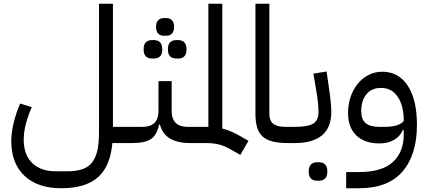

<svg xmlns="http://www.w3.org/2000/svg" viewBox="-20 -760 2280 1020"><path d="M306 240Q180 240 110 174Q40 108 40 -10Q40 -56 52.5 -107.5Q65 -159 87 -210L149 -191Q130 -149 118 -104Q106 -59 106 -19Q106 62 151 106Q196 150 276 150H336Q383 150 415.5 139.5Q448 129 468 104.5Q488 80 497 40.5Q506 1 506 -56V-740H580V-86H702V-20L682 0H577Q566 124 500 182Q434 240 306 240Z M682 -66 702 -86H737Q822 -86 822 -171V-329H892V-171Q892 -86 977 -86H1012V-20L992 0Q854 0 830 -98H825Q814 -43 782 -21.5Q750 0 682 0ZM916 -449Q896 -449 884 -460.5Q872 -472 872 -498Q872 -524 884 -535.5Q896 -547 916 -547H927Q947 -547 959 -535.5Q971 -524 971 -498Q971 -472 959 -460.5Q947 -449 927 -449ZM787 -449Q767 -449 755 -460.5Q743 -472 743 -498Q743 -524 755 -535.5Q767 -547 787 -547H798Q818 -547 830 -535.5Q842 -524 842 -498Q842 -472 830 -460.5Q818 -449 798 -449ZM851 -570Q832 -570 820.5 -581.5Q809 -593 809 -617Q809 -641 820.5 -652.5Q832 -664 851 -664H863Q882 -664 893.5 -652.5Q905 -641 905 -617Q905 -593 893.5 -581.5Q882 -570 863 -570Z M1206 34Q1174 16 1147 8.5Q1120 1 1082 0H992V-66L1012 -86H1087V-740H1161V-77Q1183 -72 1204 -63Q1225 -54 1249 -41L1300 -12L1257 63Z M1511 0Q1463 0 1429.5 -8Q1396 -16 1375.5 -34.5Q1355 -53 1346 -83Q1337 -113 1337 -156V-740H1411V-156Q1411 -118 1432 -102Q1453 -86 1497 -86H1532V-20L1512 0Z M1512 -66 1532 -86H1547Q1613 -86 1642.5 -102.5Q1672 -119 1672 -166Q1672 -184 1669.5 -212Q1667 -240 1659 -286L1645 -369L1715 -380L1727 -297Q1734 -248 1737 -217Q1740 -186 1740 -166Q1740 -82 1690.5 -41Q1641 0 1547 0H1512ZM1664 200Q1644 200 1632 188.5Q1620 177 1620 151Q1620 125 1632 113.5Q1644 102 1664 102H1675Q1695 102 1707 113.5Q1719 125 1719 151Q1719 177 1707 188.5Q1695 200 1675 200Z M1819 154H1888Q2009 154 2067 101Q2125 48 2125 -47V-69H2120Q2106 -36 2073.5 -17Q2041 2 1997 2Q1917 2 1873 -40.5Q1829 -83 1829 -160Q1829 -205 1842.5 -245Q1856 -285 1880 -314.5Q1904 -344 1937.5 -361.5Q1971 -379 2011 -379Q2097 -379 2146 -305Q2195 -231 2195 -97Q2195 62 2118.5 151Q2042 240 1888 240H1819ZM2017 -86Q2060 -86 2085.5 -93.5Q2111 -101 2125 -117Q2125 -198 2093 -245.5Q2061 -293 2005 -293Q1954 -293 1926.5 -259Q1899 -225 1899 -170Q1899 -126 1922.5 -106Q1946 -86 1997 -86Z"/></svg>

Font: IBM Plex Sans Arabic
Style: Regular
Weight: 400
Designer: Mike Abbink, Paul van der Laan, Pieter van Rosmalen, Wael Morcos, Khajak Apelian
Foundry: Bold Monday
Version: Version 1.1